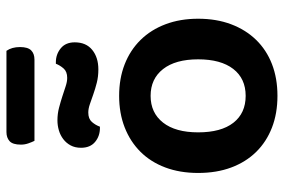

<svg xmlns="http://www.w3.org/2000/svg" viewBox="-166 -720 901 610"><g transform="rotate(-90 285.0 -415.5)"><path d="M142 -757Q138 -765 134 -776.5Q130 -788 130 -800Q130 -826 141 -836Q152 -846 170 -846H428Q440 -829 440 -803Q440 -778 429.5 -767.5Q419 -757 400 -757ZM530 -237Q530 -179 512.5 -132.5Q495 -86 463 -53Q431 -20 386 -2.5Q341 15 285 15Q229 15 184 -2.5Q139 -20 107 -52.5Q75 -85 57.5 -131.5Q40 -178 40 -237Q40 -295 57.5 -341.5Q75 -388 107.5 -420.5Q140 -453 185 -470.5Q230 -488 285 -488Q340 -488 385 -470.5Q430 -453 462.5 -420Q495 -387 512.5 -340.5Q530 -294 530 -237ZM285 -388Q231 -388 200 -348.5Q169 -309 169 -237Q169 -164 199.5 -125Q230 -86 285 -86Q340 -86 370.5 -125.5Q401 -165 401 -237Q401 -309 370 -348.5Q339 -388 285 -388ZM207 -684Q228 -684 247 -679Q266 -674 283 -668.5Q300 -663 315 -658Q330 -653 342 -653Q362 -653 372 -664.5Q382 -676 387 -689H392Q417 -689 436 -673.5Q455 -658 455 -629Q455 -593 431 -573.5Q407 -554 369 -554Q346 -554 326.5 -559Q307 -564 290 -570Q273 -576 258.5 -581Q244 -586 232 -586Q212 -586 202 -574.5Q192 -563 187 -549H183Q157 -549 138.5 -564.5Q120 -580 120 -609Q120 -628 127.5 -642Q135 -656 147.5 -665.5Q160 -675 175.5 -679.5Q191 -684 207 -684Z"/></g></svg>

Font: Baloo Thambi 2 SemiBold
Style: Regular
Weight: 600
Designer: Aadarsh Rajan and Ek Type
Foundry: Ek Type
Version: Version 1.640;hotconv 1.0.111;makeotfexe 2.5.65597; ttfautoh